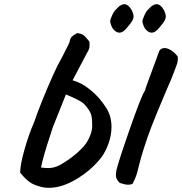

<svg xmlns="http://www.w3.org/2000/svg" viewBox="-20 -887 875 923"><path d="M491 -368Q516 -328 516 -277Q516 -237 502 -198Q488 -159 469 -133Q425 -74 352.5 -29Q280 16 214 16Q195 16 180 12Q143 3 122 -12Q101 -27 77 -57Q77 -95 98 -169Q119 -243 143 -297Q179 -401 236 -528Q253 -567 282 -619L294 -643Q311 -674 315 -688Q318 -704 325 -710.5Q332 -717 351 -728Q372 -725 381 -718.5Q390 -712 410 -687Q410 -683 410.5 -672Q411 -661 408 -652Q405 -643 399 -634L329 -501Q371 -490 414.5 -455Q458 -420 491 -368ZM835 -606Q835 -590 829 -574Q823 -558 822 -555Q805 -508 783 -460L762 -410Q729 -332 709 -280.5Q689 -229 671 -172Q659 -136 646 -84Q641 -61 635.5 -44.5Q630 -28 617 -3Q608 1 596 1Q581 1 555 -8Q545 -19 541 -27Q537 -35 537 -47Q537 -52 539 -66Q549 -110 604.5 -268.5Q660 -427 674 -446Q679 -454 680 -463L746 -643Q755 -656 771 -656Q785 -656 802 -645.5Q819 -635 834 -616Q835 -613 835 -606ZM423 -291Q423 -323 416.5 -340.5Q410 -358 388 -383Q380 -393 359 -404.5Q338 -416 297 -433L233 -273L221 -235Q190 -143 177 -82Q196 -79 211 -79Q232 -79 252 -86.5Q272 -94 298 -112Q329 -132 358 -158.5Q387 -185 399 -206Q426 -252 423 -291ZM510 -789Q513 -800 521 -817.5Q529 -835 542 -846Q545 -848 550 -854Q555 -860 560 -861Q569 -867 577 -867Q597 -867 614 -837Q622 -819 622 -809Q622 -798 615.5 -786.5Q609 -775 594 -758Q573 -730 554 -730Q541 -730 529 -742Q520 -750 514 -766.5Q508 -783 510 -789ZM665 -789Q668 -800 676 -817.5Q684 -835 697 -846Q700 -848 705 -854Q710 -860 715 -861Q724 -867 732 -867Q752 -867 769 -837Q777 -819 777 -809Q777 -798 770.5 -786.5Q764 -775 749 -758Q728 -730 709 -730Q696 -730 684 -742Q675 -750 669 -766.5Q663 -783 665 -789Z"/></svg>

Font: Caveat
Style: Bold
Weight: 700
Designer: Pablo Impallari
Foundry: Pablo Impallari
Version: Version 1.500; ttfautohint (v1.6)